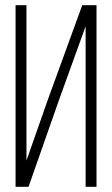

<svg xmlns="http://www.w3.org/2000/svg" viewBox="-20 -720 431 740"><path d="M310 -619 204 -325 90 0H40V-700H82V-101L163 -332L297 -700H352V0H310Z"/></svg>

Font: Bebas Neue Book
Style: Regular
Weight: 400
Designer: Ryoichi Tsunekawa
Foundry: Ryoichi Tsunekawa
Version: Version 001.003